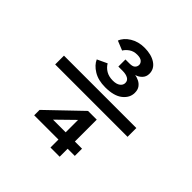

<svg xmlns="http://www.w3.org/2000/svg" viewBox="-190 -854 996 996"><g transform="rotate(45 308.0 -356.0)"><path d="M42.5 -322V-386.5H573.5V-322ZM310 -421.5Q258 -421.5 223.5 -442.8Q189 -464 176.5 -493L231 -518.5Q242.5 -498.5 263.2 -486.2Q284 -474 313 -474Q339.5 -474 353.8 -484.8Q368 -495.5 368 -511.5Q368 -529 352.8 -537.5Q337.5 -546 314 -546H282V-598H312Q334.5 -598 343.5 -607Q352.5 -616 352.5 -628.5Q352.5 -640.5 342 -649.8Q331.5 -659 308 -659Q282.5 -659 264.5 -646.8Q246.5 -634.5 237 -618.5L185 -639.5Q196 -669.5 230 -690.5Q264 -711.5 309 -711.5Q359.5 -711.5 391 -690.5Q422.5 -669.5 422.5 -633.5Q422.5 -611 407.5 -596Q392.5 -581 374.5 -577Q389 -574.5 404 -567.2Q419 -560 429 -546.2Q439 -532.5 439 -510Q439 -473.5 406.2 -447.5Q373.5 -421.5 310 -421.5ZM330 0V-58.5H152V-98L333.5 -272H397.5V-111.5H450V-58.5H397.5V0ZM237 -111.5H330V-202.5Z"/></g></svg>

Font: Overpass Mono
Style: Regular
Weight: 400
Designer: Delve Withrington, Dave Bailey
Foundry: Delve Fonts LLC
Version: Version 4.000